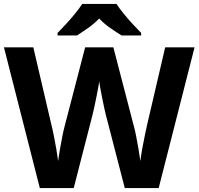

<svg xmlns="http://www.w3.org/2000/svg" viewBox="-20 -954 1007 974"><path d="M967 -714 785 0H613L516 -375Q513 -386 508.5 -408Q504 -430 498.5 -456Q493 -482 489 -505.5Q485 -529 483 -542Q482 -529 477.5 -505.5Q473 -482 468 -456.5Q463 -431 458 -408.5Q453 -386 450 -374L354 0H182L0 -714H149L240 -324Q246 -301 253 -266Q260 -231 266 -196Q272 -161 275 -137Q278 -162 284 -196.5Q290 -231 296.5 -263.5Q303 -296 308 -314L412 -714H555L659 -314Q664 -297 670.5 -264Q677 -231 683 -196Q689 -161 692 -137Q695 -162 701 -196.5Q707 -231 714.5 -266Q722 -301 727 -324L818 -714ZM571 -934Q585 -912 607.5 -884.5Q630 -857 654 -831Q678 -805 696 -787V-774H597Q571 -790 540 -811.5Q509 -833 483 -860Q457 -833 427 -812Q397 -791 371 -774H272V-787Q291 -806 314.5 -831.5Q338 -857 360.5 -884.5Q383 -912 397 -934Z"/></svg>

Font: Noto Sans Medefaidrin
Style: Bold
Weight: 700
Designer: Dalton Maag Ltd
Foundry: Dalton Maag Ltd
Version: Version 1.002; ttfautohint (v1.8.4.7-5d5b)